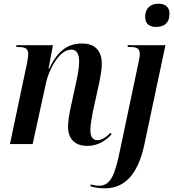

<svg xmlns="http://www.w3.org/2000/svg" viewBox="-20 -781 945 1041"><path d="M826 -635C870 -635 899 -656 899 -707C899 -747 871 -761 839 -761C800 -761 767 -740 767 -688C767 -650 793 -635 826 -635ZM453 10C514 10 555 -20 585 -53L579 -61C559 -41 535 -21 508 -21C483 -21 470 -40 470 -74C470 -105 477 -141 484 -178L515 -319C523 -356 532 -401 532 -435C532 -495 505 -545 425 -545C347 -545 294 -507 246 -408H243L267 -536H69L68 -526H82C118 -526 133 -516 133 -488C133 -479 130 -459 127 -441L34 0H157L231 -338C246 -404 302 -512 365 -512C404 -512 409 -475 409 -445C409 -408 397 -352 391 -326L366 -211C354 -159 349 -122 349 -92C349 -30 385 10 453 10ZM549 240C646 240 726 178 763 1L877 -536H673L672 -526H685C723 -526 738 -518 738 -487C738 -475 735 -460 731 -442L631 32C602 176 577 226 516 226C502 226 482 222 472 219L470 229C493 236 517 240 549 240Z"/></svg>

Font: Noto Serif Display SemiCondensed SemiBold
Style: Italic
Weight: 600
Width: 4
Italic angle: -12°
Designer: Monotype Design Team
Foundry: Monotype Imaging Inc.
Version: Version 2.009